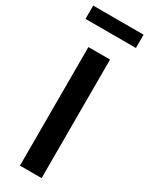

<svg xmlns="http://www.w3.org/2000/svg" viewBox="-230 -896 728 937"><g transform="rotate(30 134.0 -427.5)"><path d="M73 0V-668H195V0ZM-8 -780V-855H276V-780Z"/></g></svg>

Font: Gantari SemiBold
Style: Regular
Weight: 600
Designer: Anugrah Pasau
Foundry: Lafontype
Version: Version 1.000; ttfautohint (v1.8.3)